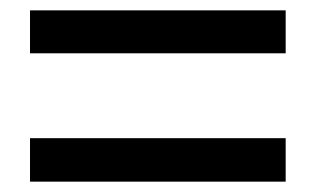

<svg xmlns="http://www.w3.org/2000/svg" viewBox="-20 -557 610 371"><path d="M38 -454V-537H532V-454ZM38 -206V-290H532V-206Z"/></svg>

Font: Noto Sans TC Thin Medium
Style: Regular
Weight: 500
Version: Version 2.004-H2;hotconv 1.0.118;makeotfexe 2.5.65603